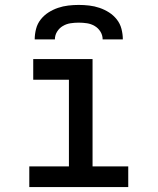

<svg xmlns="http://www.w3.org/2000/svg" viewBox="-20 -760 640 780"><path d="M99 0V-84H260V-436H115V-520H356V-84H501V0ZM121 -600Q121 -621 126.5 -642.5Q132 -664 145.5 -681Q159 -698 177 -709.5Q195 -721 215.5 -728Q236 -735 257.5 -737.5Q279 -740 300 -740Q321 -740 342.5 -737.5Q364 -735 384.5 -728Q405 -721 423 -709.5Q441 -698 454.5 -681Q468 -664 473.5 -642.5Q479 -621 479 -600H397Q397 -617 388 -631.5Q379 -646 364.5 -654.5Q350 -663 333.5 -665.5Q317 -668 300 -668Q283 -668 266.5 -665.5Q250 -663 235.5 -654.5Q221 -646 212 -631.5Q203 -617 203 -600Z"/></svg>

Font: Iosevka SS04 Medium Extended
Style: Regular
Weight: 500
Width: 7
Monospace: yes
Designer: Belleve Invis
Foundry: Belleve Invis
Version: Version 19.0.0; ttfautohint (v1.8.4)